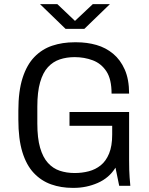

<svg xmlns="http://www.w3.org/2000/svg" viewBox="-20 -901 722 931"><path d="M332 10Q276 10 228 -7Q180 -24 144 -62Q108 -100 88.5 -163.5Q69 -227 69 -321V-365Q69 -459 89.5 -523Q110 -587 147 -625Q184 -663 233.5 -679.5Q283 -696 341 -696H351Q402 -696 447.5 -683Q493 -670 528.5 -640.5Q564 -611 585 -563.5Q606 -516 606 -447H521Q521 -517 496 -555Q471 -593 430 -608.5Q389 -624 342 -624Q303 -624 270 -613Q237 -602 212.5 -575.5Q188 -549 174.5 -502Q161 -455 161 -384V-302Q161 -231 174.5 -184.5Q188 -138 212.5 -111Q237 -84 270 -73Q303 -62 342 -62Q378 -62 410.5 -70.5Q443 -79 468.5 -99.5Q494 -120 509 -156.5Q524 -193 524 -248V-291H317V-358H606V-125Q606 -73 608.5 -41Q611 -9 612 0H558L540 -88Q509 -38 454 -14Q399 10 338 10ZM298 -761 174 -881H258L359 -785H328L430 -881H513L389 -761Z"/></svg>

Font: Chivo Medium Light
Style: Regular
Weight: 300
Version: Version 2.002